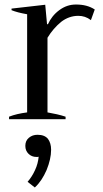

<svg xmlns="http://www.w3.org/2000/svg" viewBox="-20 -527 456 849"><path d="M20 -11C20 -11 20 0 20 0C20 0 270 0 270 0C270 0 270 -11 270 -11C246 -19 219 -25 190 -30C190 -30 190 -360 190 -360C207 -388 227 -411 250 -430C273 -448 299 -457 326 -457C347 -457 365 -451 382 -438C382 -438 399 -485 399 -485C376 -500 349 -507 316 -507C289 -507 265 -499 242 -482C219 -465 203 -444 192 -420C192 -420 188 -420 188 -420C188 -420 180 -506 180 -506C180 -506 31 -489 31 -489C31 -489 31 -482 31 -482C48 -475 71 -469 100 -464C100 -464 100 -30 100 -30C69 -26 43 -20 20 -11ZM102 277C102 277 134 302 134 302C155 283 172 257 186 225C199 193 206 163 206 135C206 115 201 99 192 87C182 75 167 69 146 69C131 69 119 73 108 82C97 91 92 103 92 118C92 133 97 144 106 153C115 162 127 167 141 167C146 167 149 167 151 166C149 186 144 206 135 225C126 245 115 262 102 277Z"/></svg>

Font: BUSH 25 TRIRONG
Style: Regular
Weight: 400
Designer: Katatrad Team
Foundry: CadsonDemak